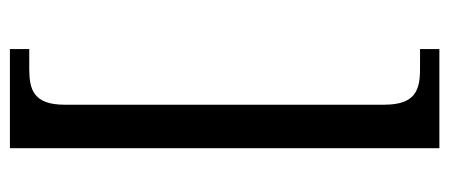

<svg xmlns="http://www.w3.org/2000/svg" viewBox="-286 -514 928 397"><g transform="rotate(90 178.5 -316.0)"><path d="M82 128H287V-760H82V-720H123C166 -720 197 -711 197 -646V15C197 79 166 88 123 88H82Z"/></g></svg>

Font: Noto Serif Bengali SemiCondensed
Style: Regular
Weight: 400
Width: 4
Designer: Juan Bruce, Universal Thirst, Indian Type Foundry and the Monotype Design Team.
Foundry: Monotype Imaging Inc.
Version: Version 2.003